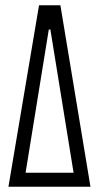

<svg xmlns="http://www.w3.org/2000/svg" viewBox="-20 -708 376 728"><path d="M12 0 128 -688H209L323 0ZM77 -53H259L171 -596H165Z"/></svg>

Font: Saira UltraCondensed
Style: Regular
Weight: 400
Width: 1
Designer: Hector Gatti with collaboration of the Omnibus-Type team
Foundry: Omnibus-Type
Version: Version 1.101